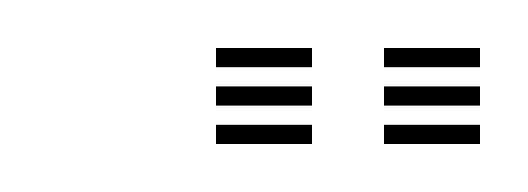

<svg xmlns="http://www.w3.org/2000/svg" viewBox="-20 -705 220 80"><path d="M140 -677V-685H180V-677ZM70 -645V-653H110V-645ZM70 -661V-669H110V-661ZM70 -677V-685H110V-677ZM140 -645V-653H180V-645ZM140 -661V-669H180V-661Z"/></svg>

Font: Big Shoulders Inline Text SC Thin
Style: Regular
Weight: 100
Designer: Patric King
Foundry: XO Type Co
Version: Version 2.002